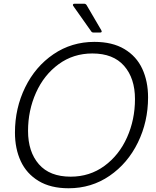

<svg xmlns="http://www.w3.org/2000/svg" viewBox="-20 -997 834 1027"><path d="M60 -288Q60 -418 114.5 -529.5Q169 -641 266 -707Q363 -773 485 -773Q581 -773 645.5 -734.5Q710 -696 741 -629Q772 -562 772 -476Q772 -346 717.5 -234.5Q663 -123 566 -56.5Q469 10 347 10Q251 10 186.5 -29Q122 -68 91 -135Q60 -202 60 -288ZM702 -467Q702 -578 644 -644.5Q586 -711 474 -711Q372 -711 293.5 -653.5Q215 -596 172.5 -501Q130 -406 130 -297Q130 -185 188 -118.5Q246 -52 358 -52Q460 -52 538.5 -109.5Q617 -167 659.5 -262Q702 -357 702 -467ZM480 -823Q472 -823 468 -829L372 -965Q370 -967 370 -971Q370 -973 372 -975Q374 -977 378 -977H431Q438 -977 443 -970L522 -835Q524 -831 524 -829Q524 -823 515 -823Z"/></svg>

Font: Open Sauce Two Light Italic
Style: Regular
Weight: 300
Italic angle: -10°
Designer: Alfredo Marco Pradil
Foundry: Creative Sauce Fz LLC
Version: Version 1.477